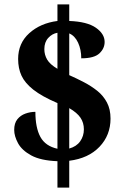

<svg xmlns="http://www.w3.org/2000/svg" viewBox="-20 -780 567 879"><path d="M243 -42Q166 -45 123 -68.5Q80 -92 62.5 -124.5Q45 -157 45 -185Q45 -216 59.5 -234Q74 -252 96.5 -260Q119 -268 142 -268Q142 -195 165 -153Q188 -111 243 -99V-308Q171 -339 132.5 -369.5Q94 -400 78.5 -433.5Q63 -467 63 -510Q63 -582 114 -628Q165 -674 243 -684V-760H297V-684Q379 -681 419 -653Q459 -625 459 -588Q459 -558 435 -535.5Q411 -513 352 -513Q352 -553 337.5 -584.5Q323 -616 297 -627V-436Q331 -421 364.5 -403.5Q398 -386 425.5 -364Q453 -342 469.5 -311Q486 -280 486 -237Q486 -161 435.5 -108Q385 -55 297 -44V79H243ZM243 -630Q219 -626 201 -606.5Q183 -587 183 -555Q183 -529 196 -507Q209 -485 243 -465ZM297 -100Q330 -109 347 -133Q364 -157 364 -188Q364 -218 348.5 -241Q333 -264 297 -285Z"/></svg>

Font: Noto Serif Thai SemiCondensed ExtraBold
Style: Regular
Weight: 800
Width: 4
Designer: Monotype Design Team
Foundry: Monotype Imaging Inc.
Version: Version 2.002; ttfautohint (v1.8.4.7-5d5b)